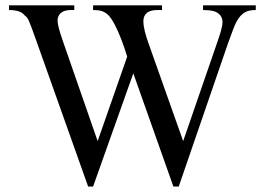

<svg xmlns="http://www.w3.org/2000/svg" viewBox="-20 -682 985 718"><path d="M936.5 -644.5Q925.3 -644.5 915.3 -642.8Q905.3 -641.1 896.5 -636.2Q887.7 -631.3 879.6 -622.8Q871.6 -614.3 864.3 -600.6Q859.9 -592.3 851.8 -572Q843.8 -551.8 832.5 -519.5L648.4 15.6H628.4L478.5 -407.7L328.1 15.6H309.6L113.8 -535.2Q104 -562.5 98.1 -578.6Q92.3 -594.7 88.1 -603.8Q84 -612.8 80.8 -616.7Q77.6 -620.6 73.2 -623.5Q64.5 -634.8 50 -639.6Q35.6 -644.5 13.7 -644.5V-662.1H257.8V-644.5H246.1Q210 -644.5 199.2 -622.6Q197.3 -618.7 196.3 -615Q195.3 -611.3 195.3 -606Q195.3 -601.1 196.3 -594.5Q197.3 -587.9 199.5 -578.6Q201.7 -569.3 205.8 -556.4Q210 -543.5 215.8 -526.4L345.2 -154.3L455.6 -470.2Q444.3 -507.8 432.1 -538.6Q426.8 -552.2 420.7 -565.9Q414.6 -579.6 408.2 -591.6Q401.9 -603.5 395 -613.3Q388.2 -623 381.8 -628.4Q372.1 -636.7 360.6 -640.6Q349.1 -644.5 328.1 -644.5V-662.1H585.9V-644.5H568.8Q516.1 -644.5 516.1 -601.6Q516.1 -588.4 521 -567.1Q525.9 -545.9 537.1 -515.1L665 -154.3L791 -519.5Q800.8 -547.9 806.4 -567.1Q812 -586.4 812 -599.6Q812 -613.8 804.7 -623.5Q794.9 -636.2 778.8 -640.4Q762.7 -644.5 739.3 -644.5V-662.1H936.5Z"/></svg>

Font: Tai Heritage Pro
Style: Regular
Weight: 400
Designer: Faah Baccam, Walt Agee, Victor Gaultney, Annie Olsen
Foundry: SIL International
Version: Version 2.600